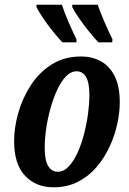

<svg xmlns="http://www.w3.org/2000/svg" viewBox="-20 -786 547 816"><path d="M207 10Q133 10 86.5 -39Q40 -88 40 -186Q40 -243 57.5 -305.5Q75 -368 110.5 -423Q146 -478 199.5 -512Q253 -546 325 -546Q371 -546 408 -526Q445 -506 467 -463Q489 -420 489 -351Q489 -307 478 -257.5Q467 -208 445 -161Q423 -114 389.5 -75Q356 -36 310.5 -13Q265 10 207 10ZM225 -56Q251 -56 272.5 -79Q294 -102 310.5 -139Q327 -176 338 -219.5Q349 -263 354.5 -305.5Q360 -348 360 -380Q360 -435 345.5 -459Q331 -483 306 -483Q281 -483 260 -461Q239 -439 222.5 -403Q206 -367 194 -323.5Q182 -280 176 -237Q170 -194 170 -159Q170 -104 185 -80Q200 -56 225 -56ZM398 -606Q381 -624 358 -652.5Q335 -681 315 -710Q295 -739 287 -756V-766H395Q407 -732 424.5 -691.5Q442 -651 458 -619L457 -606ZM245 -606Q228 -624 205 -652.5Q182 -681 162.5 -710Q143 -739 135 -756V-766H243Q254 -732 271.5 -691.5Q289 -651 305 -619V-606Z"/></svg>

Font: Noto Serif ExtraCondensed
Style: Bold Italic
Weight: 700
Width: 2
Italic angle: -12°
Designer: Monotype Design Team
Foundry: Monotype Imaging Inc.
Version: Version 2.013; ttfautohint (v1.8.4.7-5d5b)